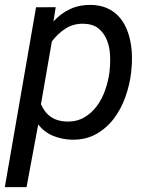

<svg xmlns="http://www.w3.org/2000/svg" viewBox="-24 -558 631 781"><path d="M509.3 -261.7Q503.4 -212.9 486.1 -163.8Q468.8 -114.7 439.2 -75.7Q409.7 -36.6 367.2 -12.7Q324.7 11.2 268.6 10.3Q228.5 9.3 192.9 -5.1Q157.2 -19.5 131.3 -51.3L84 203.1H-4.4L122.6 -528.3L202.6 -528.8L193.4 -470.7Q224.1 -504.4 262.5 -521.7Q300.8 -539.1 347.2 -538.1Q383.3 -537.1 410.2 -525.4Q437 -513.7 456.3 -493.9Q475.6 -474.1 487.5 -448.2Q499.5 -422.4 505.6 -393.1Q511.7 -363.8 512.7 -332.8Q513.7 -301.8 510.3 -272ZM421.9 -272Q425.3 -301.8 423.6 -334.7Q421.9 -367.7 410.6 -395.5Q399.4 -423.3 377 -441.9Q354.5 -460.4 316.4 -461.4Q274.9 -462.4 243.2 -442.1Q211.4 -421.9 187 -389.6L142.6 -134.3Q171.9 -65.9 246.6 -63.5Q287.6 -62.5 318.1 -80.1Q348.6 -97.7 369.9 -126.5Q391.1 -155.3 403.6 -190.9Q416 -226.6 420.9 -261.7Z"/></svg>

Font: Roboto Mono
Style: Italic
Weight: 400
Designer: Google
Version: Version 2.000985; 2015; ttfautohint (v1.3)